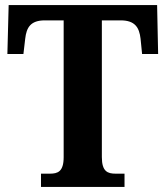

<svg xmlns="http://www.w3.org/2000/svg" viewBox="-20 -734 650 754"><path d="M141 0H469V-52H434C403 -52 380 -60 380 -117V-654H454C510 -654 527 -626 532 -582L538 -522H601L597 -714H14L9 -522H72L79 -582C84 -626 100 -654 156 -654H230V-117C230 -60 207 -52 176 -52H141Z"/></svg>

Font: Noto Serif Tamil SemiCondensed
Style: Bold
Weight: 700
Width: 4
Designer: Indian Type Foundry, Tom Grace, and the Monotype Design Team
Foundry: Monotype Imaging Inc.
Version: Version 2.004